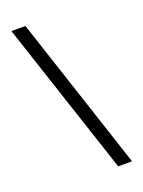

<svg xmlns="http://www.w3.org/2000/svg" viewBox="-154 -882 722 967"><g transform="rotate(-20 207.0 -398.0)"><path d="M33.7 -809.6H108.9L380.4 14.6H306.2Z"/></g></svg>

Font: Metamorphous
Style: Regular
Weight: 400
Designer: James Grieshaber
Foundry: James Grieshaber
Version: Version 1.001